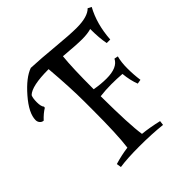

<svg xmlns="http://www.w3.org/2000/svg" viewBox="-292 -817 967 967"><g transform="rotate(-45 191.5 -334.0)"><path d="M365 -645Q444 -645 474 -676L493 -666Q450 -588 443 -484H418Q409 -527 409 -593Q383 -585 344 -585Q305 -585 215 -593Q207 -519 207 -366Q250 -358 291 -358Q369 -358 390 -401L410 -397Q401 -365 401 -320.5Q401 -276 407 -233L384 -229Q369 -267 364 -318Q327 -321 287 -321Q247 -321 207 -316Q208 -112 220 -35Q270 -30 330 -16L327 8Q253 0 166.5 0Q80 0 27 8L23 -17Q68 -31 119 -38Q130 -120 130 -296V-355Q130 -454 118 -598H116Q-2 -598 -35 -566Q-42 -552 -42 -522Q-42 -492 -32 -481L-33 -474Q-58 -459 -83 -432Q-95 -433 -102.5 -442Q-110 -451 -110 -463Q-110 -512 -51 -580Q8 -648 59 -666Q129 -663 222.5 -654Q316 -645 365 -645Z"/></g></svg>

Font: Almendra SC
Style: Regular
Weight: 400
Designer: Ana Sanfelippo
Foundry: Ana Sanfelippo
Version: Version 1.003